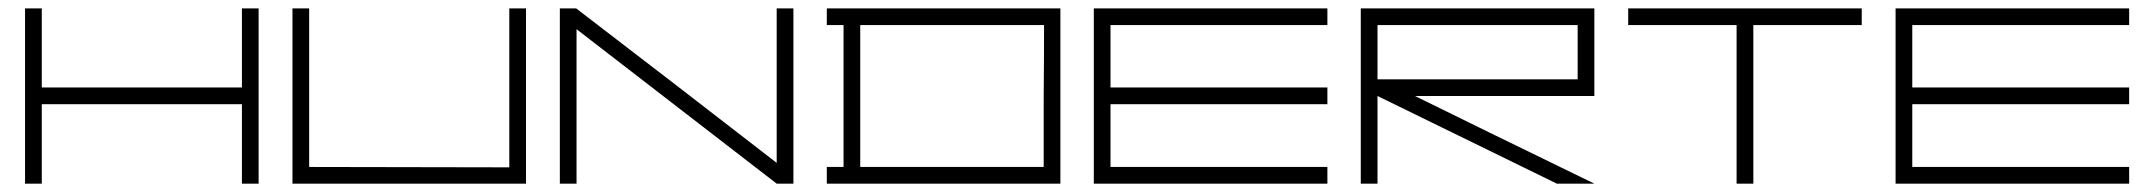

<svg xmlns="http://www.w3.org/2000/svg" viewBox="-20 -440 5161 460"><path d="M40 -419.9Q40 -419.9 40 -419.9Q49.8 -419.9 80.1 -419.9Q80.1 -372.1 80.1 -230.5Q200.2 -230.5 559.6 -230.5Q559.6 -277.3 559.6 -419.9Q570.3 -419.9 580.1 -419.9Q589.8 -419.9 599.6 -419.9Q599.6 -280.3 599.6 0Q589.8 0 559.6 0Q559.6 -47.9 559.6 -190.4Q440.4 -190.4 80.1 -190.4Q80.1 -142.6 80.1 0Q70.3 0 40 0Q40 -105.5 40 -419.9Z M720.7 -419.9Q720.7 -325.2 720.7 -40Q840.8 -40 1200.2 -39.1Q1200.2 -134.8 1200.2 -419.9Q1210.9 -419.9 1240.2 -419.9Q1240.2 -315.4 1240.2 0Q1100.6 0 680.7 0Q680.7 -105.5 680.7 -419.9Q690.4 -419.9 720.7 -419.9Z M1321.3 0Q1321.3 -80.1 1321.3 -197.3Q1321.3 -314.5 1321.3 -419.9Q1334 -419.9 1360.4 -419.9Q1360.4 -419.9 1600.6 -235.4Q1840.8 -49.8 1840.8 -49.8Q1840.8 -89.8 1840.8 -245.1Q1840.8 -400.4 1840.8 -419.9Q1854.5 -419.9 1880.9 -419.9Q1880.9 -315.4 1880.9 0Q1871.1 0 1861.3 0Q1851.6 0 1840.8 0Q1840.8 0 1601.6 -184.6Q1361.3 -370.1 1361.3 -370.1Q1361.3 -247.1 1361.3 0Q1351.6 0 1321.3 0Z M1960.9 -419.9Q2111.3 -419.9 2270.5 -419.9Q2430.7 -419.9 2520.5 -419.9Q2520.5 -330.1 2520.5 -200.2Q2520.5 -70.3 2520.5 0Q2420.9 0 2246.1 0Q2072.3 0 1960.9 0Q1960.9 -13.7 1960.9 -40Q1970.7 -40 1980.5 -40Q1991.2 -40 2001 -40Q2001 -70.3 2001 -134.8Q2001 -200.2 2001 -379.9Q1996.1 -379.9 1988.3 -379.9Q1980.5 -379.9 1960.9 -379.9Q1960.9 -389.6 1960.9 -394.5Q1960.9 -400.4 1960.9 -419.9ZM2041 -379.9Q2041 -294.9 2041 -40Q2121.1 -40 2220.7 -40Q2321.3 -40 2480.5 -40Q2480.5 -99.6 2480.5 -205.1Q2481.4 -309.6 2481.4 -379.9Q2210.9 -379.9 2130.9 -379.9Q2050.8 -379.9 2041 -379.9Z M3160.2 -379.9Q3030.3 -379.9 2640.6 -379.9Q2640.6 -370.1 2640.6 -299.8Q2640.6 -230.5 2640.6 -230.5Q2813.5 -230.5 3160.2 -230.5Q3160.2 -219.7 3160.2 -190.4Q3030.3 -190.4 2640.6 -190.4Q2640.6 -152.3 2640.6 -40Q2770.5 -40 3160.2 -40Q3160.2 -30.3 3160.2 0Q3045.9 0 2927.7 0Q2810.5 0 2700.2 0Q2667 0 2600.6 0Q2600.6 -105.5 2600.6 -419.9Q2770.5 -419.9 2895.5 -419.9Q3020.5 -419.9 3160.2 -419.9Q3160.2 -406.2 3160.2 -379.9Z M3240.2 0Q3240.2 -99.6 3240.2 -207Q3240.2 -315.4 3240.2 -419.9Q3280.3 -419.9 3469.7 -419.9Q3660.2 -419.9 3799.8 -419.9Q3799.8 -360.4 3799.8 -311.5Q3799.8 -262.7 3799.8 -210Q3690.4 -210 3580.1 -210Q3469.7 -210 3370.1 -210Q3512.7 -139.6 3799.8 0Q3777.3 0 3710 0Q3602.5 -52.7 3280.3 -210Q3280.3 -190.4 3280.3 -115.2Q3280.3 -40 3280.3 0Q3271.5 0 3260.7 0Q3250 0 3240.2 0ZM3280.3 -379.9Q3280.3 -347.7 3280.3 -250Q3400.4 -250 3759.8 -250Q3759.8 -282.2 3759.8 -379.9Q3669.9 -379.9 3520.5 -379.9Q3370.1 -379.9 3280.3 -379.9Z M3880.9 -419.9Q3880.9 -419.9 4161.1 -419.9Q4440.4 -419.9 4440.4 -419.9Q4440.4 -406.2 4440.4 -379.9Q4376 -379.9 4180.7 -379.9Q4180.7 -285.2 4180.7 0Q4170.9 0 4161.1 0Q4150.4 0 4140.6 0Q4140.6 -127 4140.6 -379.9Q4076.2 -379.9 3880.9 -379.9Q3880.9 -389.6 3880.9 -419.9Z M5081.1 -379.9Q4951.2 -379.9 4561.5 -379.9Q4561.5 -370.1 4561.5 -299.8Q4561.5 -230.5 4561.5 -230.5Q4734.4 -230.5 5081.1 -230.5Q5081.1 -219.7 5081.1 -190.4Q4951.2 -190.4 4561.5 -190.4Q4561.5 -152.3 4561.5 -40Q4691.4 -40 5081.1 -40Q5081.1 -30.3 5081.1 0Q4966.8 0 4848.6 0Q4731.4 0 4621.1 0Q4587.9 0 4521.5 0Q4521.5 -105.5 4521.5 -419.9Q4691.4 -419.9 4816.4 -419.9Q4941.4 -419.9 5081.1 -419.9Q5081.1 -406.2 5081.1 -379.9Z"/></svg>

Font: Cataluna 
Style: Lite
Weight: 400
Version: Version 1.0